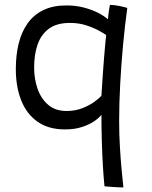

<svg xmlns="http://www.w3.org/2000/svg" viewBox="-20 -566 644 813"><path d="M502.5 227.5Q483 227.5 461.2 226Q439.5 224.5 422.5 223Q418.5 184 415.5 133Q412.5 82 411 26.5Q409.5 -29 409.5 -80.5Q402 -69 381.2 -54.2Q360.5 -39.5 328.8 -28.8Q297 -18 255.5 -18Q185 -18 138.8 -50.8Q92.5 -83.5 69.8 -141Q47 -198.5 47 -273.5Q47 -333 59.2 -382.2Q71.5 -431.5 97.2 -467.5Q123 -503.5 163.5 -523.2Q204 -543 261 -543Q301 -543 335.2 -534Q369.5 -525 395.8 -511.5Q422 -498 437 -484Q437.5 -491 439 -503.8Q440.5 -516.5 442.5 -528.8Q444.5 -541 445.5 -545.5Q463.5 -545 483.8 -541Q504 -537 519 -532.5Q509 -460.5 501.2 -377.5Q493.5 -294.5 489 -211.2Q484.5 -128 484.5 -54Q484.5 2.5 487.8 56.8Q491 111 495.2 155.2Q499.5 199.5 502.5 227.5ZM262 -96Q298.5 -96 328.5 -107.8Q358.5 -119.5 379.8 -135Q401 -150.5 409.5 -161Q410.5 -174.5 412 -200.2Q413.5 -226 415.8 -257.2Q418 -288.5 420.5 -320Q423 -351.5 425.5 -377.5Q428 -403.5 429.5 -417.5Q423.5 -422.5 401.2 -435Q379 -447.5 346.8 -458.2Q314.5 -469 276.5 -469Q220.5 -469 187.2 -444.5Q154 -420 139.2 -377.5Q124.5 -335 124.5 -280.5Q124.5 -231 139.5 -189Q154.5 -147 184.8 -121.5Q215 -96 262 -96Z"/></svg>

Font: Grandstander Thin Light
Style: Regular
Weight: 300
Version: Version 1.200